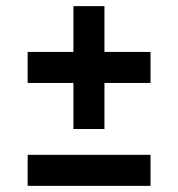

<svg xmlns="http://www.w3.org/2000/svg" viewBox="-20 -605 580 625"><path d="M219 -185V-335H70V-436H219V-585H320V-436H470V-335H320V-185ZM70 0V-101H470V0Z"/></svg>

Font: Saira Thin SemiBold
Style: Regular
Weight: 600
Version: Version 1.101